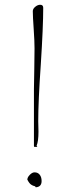

<svg xmlns="http://www.w3.org/2000/svg" viewBox="-20 -776 294 809"><path d="M123.5 -159.2 124 -157.2H137.2L134.3 -162.1Q142.1 -180.7 142.1 -221.2Q142.1 -234.9 141.6 -245.1Q141.1 -254.9 141.1 -265.1Q141.1 -349.1 151.9 -504.4Q162.1 -663.6 162.1 -743.2Q162.1 -755.9 149.4 -755.9Q138.7 -755.9 128.4 -747.3Q118.2 -738.8 118.2 -729Q118.2 -707 122.1 -651.4Q125.5 -603 125.5 -571.8L124.5 -486.3Q123 -430.2 123 -400.9V-161.1ZM111.3 2Q119.6 7.3 124 7.8Q128.9 8.3 130.4 13.2Q155.3 11.7 155.3 -13.2Q155.3 -29.3 147.5 -39.6Q139.6 -49.8 125.5 -49.8Q115.7 -49.8 105.5 -39.3Q95.2 -28.8 95.2 -19Q103.5 -2.9 111.3 2Z"/></svg>

Font: Amatica SC
Style: Regular
Weight: 400
Designer: Vernon Adams, Ben Nathan
Foundry: newtypography
Version: Version 2.001